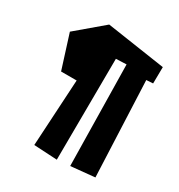

<svg xmlns="http://www.w3.org/2000/svg" viewBox="-143 -634 729 780"><g transform="rotate(30 221.5 -244.0)"><path d="M21 -430 145 -535 420 -494 419 -417 388 -415 407 31 295 42 287 -430 238 -428 235 47 126 41 144 -272H71Z"/></g></svg>

Font: Super Mario
Style: Regular
Weight: 400
Version: Version 1.0